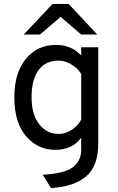

<svg xmlns="http://www.w3.org/2000/svg" viewBox="-20 -752 603 979"><path d="M394 -576 289 -666 184 -576H101L248 -732H330L476 -576ZM240 207 198 139Q309 133 351.5 100.5Q394 68 394 12V-50Q349 12 262 12Q172 12 112.5 -58Q53 -128 53 -256Q53 -380 111.5 -451.5Q170 -523 265 -523Q345 -523 394 -469V-511H481V-21Q481 96 418.5 148Q356 200 240 207ZM280 -69Q312 -69 343.5 -88.5Q375 -108 394 -141V-375Q376 -405 343 -424Q310 -443 280 -443Q212 -443 176.5 -394.5Q141 -346 141 -256Q141 -169 179.5 -119Q218 -69 280 -69Z"/></svg>

Font: Overpass
Style: Regular
Weight: 400
Designer: Delve Withrington, Thomas Jockin
Foundry: Delve Fonts
Version: Version 3.000;DELV;Overpass